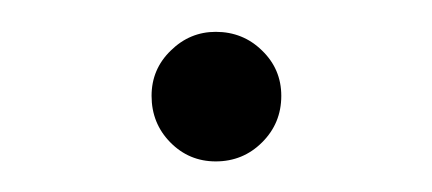

<svg xmlns="http://www.w3.org/2000/svg" viewBox="-20 -371 277 123"><path d="M77.1 -309.6Q77.1 -326.7 89.4 -338.6Q101.6 -350.6 118.2 -350.6Q135.7 -350.6 147.9 -338.6Q160.2 -326.7 160.2 -309.6Q160.2 -292 147.9 -279.8Q135.7 -267.6 118.2 -267.6Q101.1 -267.6 89.1 -279.8Q77.1 -292 77.1 -309.6Z"/></svg>

Font: Pretendard ExtraLight
Style: Regular
Weight: 200
Designer: Base glyphs from Inter by Rasmus Andersson; Hangeul glyphs from Noto Sans CJK(Source Han Sans) by Jang Soo-young and Kan
Foundry: Kil Hyung-jin
Version: Version 1.309